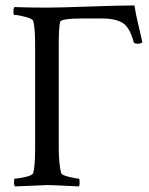

<svg xmlns="http://www.w3.org/2000/svg" viewBox="-20 -668 538 691"><path d="M191.4 -135.7Q191.4 -79.1 200.2 -44.9Q202.1 -38.1 227.5 -31.7Q252.9 -25.4 262.7 -25.4Q266.6 -25.4 266.6 -10.7Q266.6 -2.9 264.6 2.9Q167 -2 151.4 -2Q146.5 -2 34.2 2.9Q30.3 -1 30.3 -11.7Q30.3 -25.4 34.2 -25.4Q46.9 -25.4 71.8 -31.2Q96.7 -37.1 99.6 -44.9Q106.4 -71.3 106.4 -132.8V-508.8Q106.4 -566.4 99.6 -592.8Q96.7 -600.6 70.8 -607.4Q44.9 -614.3 32.2 -614.3Q28.3 -614.3 28.3 -626Q28.3 -638.7 32.2 -642.6Q83 -640.6 148.4 -640.6Q192.4 -640.6 300.8 -644.5Q409.2 -648.4 463.9 -648.4Q467.8 -620.1 479 -573.7Q490.2 -527.3 492.2 -515.6Q487.3 -510.7 474.6 -510.7Q461.9 -510.7 460.9 -517.6Q446.3 -571.3 419.9 -586.4Q393.6 -601.6 347.7 -601.6H282.2Q198.2 -601.6 196.3 -588.9Q191.4 -565.4 191.4 -506.8Z"/></svg>

Font: Crimson Text
Style: Regular
Weight: 400
Version: Version 0.13